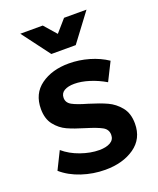

<svg xmlns="http://www.w3.org/2000/svg" viewBox="-141 -842 765 932"><g transform="rotate(-20 241.0 -376.0)"><path d="M241 -439Q208 -439 188.5 -427.5Q169 -416 169 -392Q169 -367 193.5 -353.5Q218 -340 271 -325Q327 -308 363 -291.5Q399 -275 425.5 -242.5Q452 -210 452 -157Q452 -79 392 -37Q332 5 241 5Q179 5 120 -14.5Q61 -34 20 -70L65 -161Q101 -130 151 -112.5Q201 -95 246 -95Q282 -95 303.5 -107.5Q325 -120 325 -145Q325 -173 300 -187Q275 -201 219 -218Q165 -234 131 -249.5Q97 -265 72 -296.5Q47 -328 47 -379Q47 -458 104.5 -499.5Q162 -541 249 -541Q302 -541 353.5 -526Q405 -511 445 -484L398 -390Q359 -413 317.5 -426Q276 -439 241 -439ZM304 -757H420L312 -613H186L78 -757H194L249 -694Z"/></g></svg>

Font: Montserrat Medium
Style: Regular
Weight: 500
Designer: Julieta Ulanovsky
Foundry: Julieta Ulanovsky
Version: Version 6.001